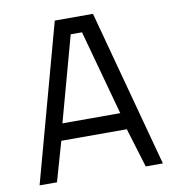

<svg xmlns="http://www.w3.org/2000/svg" viewBox="-79 -766 762 837"><g transform="rotate(-10 302.0 -348.0)"><path d="M29 0 219 -696H388L575 -1H499L446 -175H156L106 0ZM277 -625 174 -249H430L327 -625Z"/></g></svg>

Font: TitilliumText22L Rg
Style: Regular
Weight: 400
Designer: Campivisivi
Foundry: Campivisivi
Version: 1.000